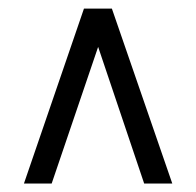

<svg xmlns="http://www.w3.org/2000/svg" viewBox="-20 -710 460 450"><path d="M176.8 -689.9H242.2L383.8 -279.8H317.9L210 -600.1L101.1 -279.8H36.1Z"/></svg>

Font: D-DIN Condensed
Style: Regular
Weight: 400
Width: 3
Designer: Charles Nix
Foundry: Datto Inc.
Version: Version 1.00